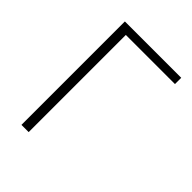

<svg xmlns="http://www.w3.org/2000/svg" viewBox="-190 -762 865 865"><g transform="rotate(45 242.5 -329.5)"><path d="M97 0V-659H456V-619H143V0Z"/></g></svg>

Font: Giro Light
Style: Regular
Weight: 300
Designer: Paul D. Hunt
Foundry: Adobe Systems Incorporated
Version: Version 1.000;PS 1.0;hotconv 1.0.88;makeotf.lib2.5.647800